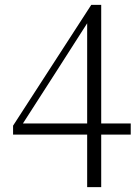

<svg xmlns="http://www.w3.org/2000/svg" viewBox="-20 -754 580 793"><path d="M340 19V-214V-225V-682H330L367 -700L216 -464L63 -226L70 -256V-244H520V-198H34V-235L357 -734H398V19Z"/></svg>

Font: Source Han Serif JP VF
Style: Regular
Weight: 250
Designer: Ryoko NISHIZUKA 西塚涼子 (kana & ideographs); Frank Grießhammer (Latin, Greek & Cyrillic); Wenlong ZHANG 张文龙 (bopomofo); San
Foundry: Adobe
Version: Version 2.001;hotconv 1.1.0;makeotfexe 2.6.0